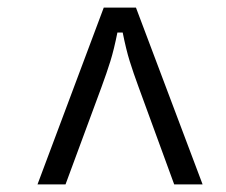

<svg xmlns="http://www.w3.org/2000/svg" viewBox="-20 -783 597 507"><path d="M79 -296 254 -763H339L515 -296H440L346 -553Q332 -591 322.5 -621.5Q313 -652 304 -697H290Q281 -652 271.5 -621.5Q262 -591 248 -553L153 -296Z"/></svg>

Font: Open Sauce Sans
Style: Italic
Weight: 400
Italic angle: -10°
Designer: Alfredo Marco Pradil
Foundry: Creative Sauce Fz LLC
Version: Version 1.477